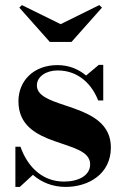

<svg xmlns="http://www.w3.org/2000/svg" viewBox="-20 -725 492 755"><path d="M218.5 -630 66 -705 56 -695 176 -560H261L381 -695L370.5 -705ZM58 10 109.5 -37.5C143.5 -7.5 187.5 10 238 10C328.5 10 416 -41 416 -145C416 -327.5 125 -291.5 125 -389C125 -424 161.5 -448 206.5 -448C292.5 -448 343.5 -388.5 366 -330H386V-470H368.5L318.5 -428C289.5 -452.5 251.5 -469 206 -469C111 -469 52.5 -406 52.5 -327C52.5 -136.5 334.5 -182.5 334.5 -79C334.5 -35 289.5 -11 231.5 -11C151.5 -11 90.5 -63 60.5 -148H40.5V10Z"/></svg>

Font: Bodoni* 11pt
Style: Bold
Weight: 700
Version: Version 2.3